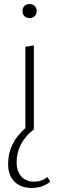

<svg xmlns="http://www.w3.org/2000/svg" viewBox="-20 -638 292 947"><path d="M126 -549Q110 -549 100.5 -558.5Q91 -568 91 -583Q91 -599 100.5 -608.5Q110 -618 126 -618Q141 -618 151 -608.5Q161 -599 161 -583Q161 -568 151 -558.5Q141 -549 126 -549ZM214 235 228 258Q190 289 137 289Q82 289 51 257.5Q20 226 20 171Q20 68 105 -6V-407L147 -414V0Q62 67 62 162Q62 206 85 232Q108 258 149 258Q185 258 214 235Z"/></svg>

Font: EauTestInfant Light
Style: Regular
Weight: 300
Designer: Christian Thalmann (Catharsis Fonts)
Version: Version 0.001;PS 000.001;hotconv 1.0.88;makeotf.lib2.5.64775